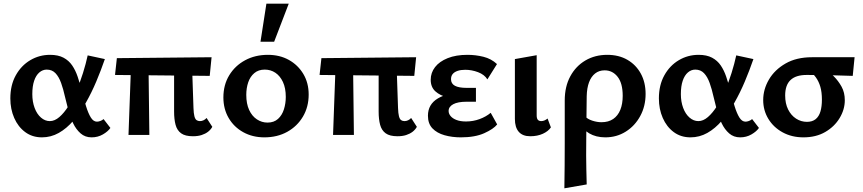

<svg xmlns="http://www.w3.org/2000/svg" viewBox="-20 -731 4673 1040"><path d="M207 13Q155 13 116.5 -15.5Q78 -44 57 -92Q36 -140 36 -198Q36 -270 65.5 -323Q95 -376 144 -405Q193 -434 251 -434Q295 -434 324 -418.5Q353 -403 371 -376.5Q389 -350 400.5 -316Q412 -282 421 -246Q434 -195 446 -156Q458 -117 472 -94.5Q486 -72 505 -72Q513 -72 523 -75.5Q533 -79 541 -86L578 -38Q565 -19 537.5 -3Q510 13 476 13Q441 13 416.5 -8.5Q392 -30 376 -63.5Q360 -97 350 -135Q340 -173 332 -207Q323 -248 311 -281.5Q299 -315 280.5 -334.5Q262 -354 233 -354Q211 -354 193 -338.5Q175 -323 165 -293.5Q155 -264 155 -221Q155 -180 167.5 -146.5Q180 -113 202 -94Q224 -75 250 -75Q276 -75 301.5 -97Q327 -119 350.5 -156Q374 -193 394 -239.5Q414 -286 429.5 -335.5Q445 -385 455 -431L548 -411Q527 -350 501.5 -289.5Q476 -229 445 -174.5Q414 -120 377.5 -77.5Q341 -35 298.5 -11Q256 13 207 13Z M676 0 691 -411H784L789 0ZM603 -325 613 -416 1126 -421 1116 -320ZM923 -127V-411H1019L1028 -146Q1029 -117 1033 -101.5Q1037 -86 1044.5 -80.5Q1052 -75 1063 -75Q1073 -75 1082.5 -79.5Q1092 -84 1099 -92L1130 -44Q1121 -28 1106.5 -17Q1092 -6 1072 0.5Q1052 7 1025 7Q983 7 961 -9Q939 -25 931 -55Q923 -85 923 -127Z M1412 13Q1348 13 1297.5 -15Q1247 -43 1218.5 -92Q1190 -141 1190 -203Q1190 -271 1221.5 -323Q1253 -375 1307.5 -404.5Q1362 -434 1431 -434Q1495 -434 1544.5 -406.5Q1594 -379 1623 -330.5Q1652 -282 1652 -219Q1652 -152 1621 -99.5Q1590 -47 1536 -17Q1482 13 1412 13ZM1429 -67Q1464 -67 1486 -87Q1508 -107 1518 -139Q1528 -171 1528 -206Q1528 -254 1512.5 -287Q1497 -320 1471.5 -337Q1446 -354 1414 -354Q1380 -354 1357.5 -335Q1335 -316 1324.5 -285Q1314 -254 1314 -217Q1314 -169 1329.5 -135.5Q1345 -102 1371.5 -84.5Q1398 -67 1429 -67ZM1391 -505 1423 -711H1544L1465 -505Z M1784 0 1799 -411H1892L1897 0ZM1711 -325 1721 -416 2234 -421 2224 -320ZM2031 -127V-411H2127L2136 -146Q2137 -117 2141 -101.5Q2145 -86 2152.5 -80.5Q2160 -75 2171 -75Q2181 -75 2190.5 -79.5Q2200 -84 2207 -92L2238 -44Q2229 -28 2214.5 -17Q2200 -6 2180 0.5Q2160 7 2133 7Q2091 7 2069 -9Q2047 -25 2039 -55Q2031 -85 2031 -127Z M2476 13Q2429 13 2388 1.5Q2347 -10 2322.5 -35.5Q2298 -61 2298 -104Q2298 -166 2352 -198Q2406 -230 2494 -230V-194Q2446 -194 2405 -203.5Q2364 -213 2338.5 -236Q2313 -259 2313 -299Q2313 -337 2336.5 -367.5Q2360 -398 2405 -416Q2450 -434 2512 -434Q2556 -434 2598.5 -423.5Q2641 -413 2672 -384L2620 -301Q2604 -327 2569.5 -340Q2535 -353 2500 -353Q2476 -353 2458.5 -347Q2441 -341 2432 -330Q2423 -319 2423 -302Q2423 -278 2444 -266.5Q2465 -255 2508 -255H2558V-180H2508Q2460 -180 2435 -166.5Q2410 -153 2410 -130Q2410 -115 2421 -102Q2432 -89 2453 -81Q2474 -73 2504 -73Q2543 -73 2578 -86Q2613 -99 2638 -120L2673 -57Q2653 -32 2603 -9.5Q2553 13 2476 13Z M2852 7Q2811 7 2790 -17Q2769 -41 2769 -87V-411L2887 -432V-106Q2887 -90 2893 -82.5Q2899 -75 2912 -75Q2921 -75 2930 -79Q2939 -83 2946 -89L2964 -41Q2950 -20 2920.5 -6.5Q2891 7 2852 7Z M3037 289Q3038 227 3038.5 165.5Q3039 104 3039 44Q3039 -16 3039 -74Q3039 -132 3039 -187Q3039 -262 3069 -317.5Q3099 -373 3151 -403.5Q3203 -434 3269 -434Q3332 -434 3378.5 -407Q3425 -380 3451 -332.5Q3477 -285 3477 -222Q3477 -156 3448 -102.5Q3419 -49 3369.5 -18Q3320 13 3259 13Q3208 13 3171 -9Q3134 -31 3120 -67L3148 -102Q3162 -86 3188 -77.5Q3214 -69 3238 -69Q3276 -69 3301.5 -86.5Q3327 -104 3340 -136Q3353 -168 3353 -212Q3353 -280 3325.5 -315Q3298 -350 3255 -350Q3225 -350 3203.5 -333Q3182 -316 3170.5 -285Q3159 -254 3158 -210Q3157 -134 3156.5 -76.5Q3156 -19 3155.5 26.5Q3155 72 3155 111Q3155 150 3156 187.5Q3157 225 3158 268Z M3720 13Q3668 13 3629.5 -15.5Q3591 -44 3570 -92Q3549 -140 3549 -198Q3549 -270 3578.5 -323Q3608 -376 3657 -405Q3706 -434 3764 -434Q3808 -434 3837 -418.5Q3866 -403 3884 -376.5Q3902 -350 3913.5 -316Q3925 -282 3934 -246Q3947 -195 3959 -156Q3971 -117 3985 -94.5Q3999 -72 4018 -72Q4026 -72 4036 -75.5Q4046 -79 4054 -86L4091 -38Q4078 -19 4050.5 -3Q4023 13 3989 13Q3954 13 3929.5 -8.5Q3905 -30 3889 -63.5Q3873 -97 3863 -135Q3853 -173 3845 -207Q3836 -248 3824 -281.5Q3812 -315 3793.5 -334.5Q3775 -354 3746 -354Q3724 -354 3706 -338.5Q3688 -323 3678 -293.5Q3668 -264 3668 -221Q3668 -180 3680.5 -146.5Q3693 -113 3715 -94Q3737 -75 3763 -75Q3789 -75 3814.5 -97Q3840 -119 3863.5 -156Q3887 -193 3907 -239.5Q3927 -286 3942.5 -335.5Q3958 -385 3968 -431L4061 -411Q4040 -350 4014.5 -289.5Q3989 -229 3958 -174.5Q3927 -120 3890.5 -77.5Q3854 -35 3811.5 -11Q3769 13 3720 13Z M4332 13Q4269 13 4219.5 -14Q4170 -41 4142 -87Q4114 -133 4114 -189Q4114 -247 4145 -300Q4176 -353 4235 -387Q4294 -421 4378 -421H4609L4599 -320Q4538 -322 4480.5 -323.5Q4423 -325 4349 -325Q4291 -325 4262 -297.5Q4233 -270 4233 -214Q4233 -170 4249 -138Q4265 -106 4292 -88.5Q4319 -71 4351 -71Q4380 -71 4398 -85.5Q4416 -100 4424 -127Q4432 -154 4432 -191Q4432 -232 4423.5 -261Q4415 -290 4399.5 -311.5Q4384 -333 4363 -349L4451 -358Q4473 -341 4497 -317Q4521 -293 4538.5 -261.5Q4556 -230 4556 -188Q4556 -138 4528 -91.5Q4500 -45 4450 -16Q4400 13 4332 13Z"/></svg>

Font: Ysabeau Office
Style: Bold
Weight: 700
Designer: Christian Thalmann (Catharsis Fonts)
Version: Version 2.001;gftools[0.9.30]; featfreeze: tnum,lnum,ss02